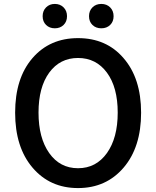

<svg xmlns="http://www.w3.org/2000/svg" viewBox="-20 -944 794 977"><path d="M608 -649Q698 -546 698 -370.5Q698 -195 609 -91Q520 13 377 13Q234 13 145.5 -91Q57 -195 57 -370.5Q57 -546 145 -648Q233 -750 377 -750Q521 -750 608 -649ZM230.5 -165Q285 -88 377 -88Q469 -88 524 -165Q579 -242 579 -371Q579 -500 524 -574.5Q469 -649 377 -649Q285 -649 230.5 -574.5Q176 -500 176 -371Q176 -242 230.5 -165ZM259 -800Q232 -800 214.5 -817Q197 -834 197 -861.5Q197 -889 214.5 -906.5Q232 -924 259 -924Q286 -924 303.5 -906.5Q321 -889 321 -861.5Q321 -834 303.5 -817Q286 -800 259 -800ZM495.5 -800Q468 -800 450.5 -817Q433 -834 433 -861.5Q433 -889 450.5 -906.5Q468 -924 495.5 -924Q523 -924 540.5 -906.5Q558 -889 558 -861.5Q558 -834 540.5 -817Q523 -800 495.5 -800Z"/></svg>

Font: Resource Han Rounded KR Medium
Style: Regular
Weight: 500
Designer: Cyano Hao (round all glyphs); Ryoko NISHIZUKA 西塚涼子 (kana, bopomofo & ideographs); Paul D. Hunt (Latin, Greek & Cyrillic)
Foundry: Cyano Hao
Version: 0.990